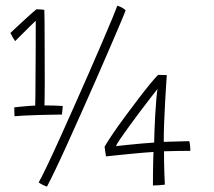

<svg xmlns="http://www.w3.org/2000/svg" viewBox="-20 -666 774 693"><path d="M140.5 -285.5Q153.5 -285.5 174.5 -285Q195.5 -284.5 206.5 -283.5Q206 -277.5 205.2 -268Q204.5 -258.5 203.5 -252.5Q193 -252.5 169 -252Q145 -251.5 117 -250.8Q89 -250 65.5 -248.8Q42 -247.5 32.5 -246.5Q32 -252.5 31.8 -261.8Q31.5 -271 31.5 -278.5Q38.5 -279.5 54.5 -281Q70.5 -282.5 86.2 -283.8Q102 -285 107 -285Q107.5 -291.5 107.8 -321.8Q108 -352 108.2 -393.2Q108.5 -434.5 108.8 -476.5Q109 -518.5 109 -550Q109 -581.5 109 -591Q105.5 -588 90 -572.8Q74.5 -557.5 58 -541Q41.5 -524.5 34.5 -517.5Q31 -522.5 26.2 -530.8Q21.5 -539 17.5 -547Q21.5 -551 39 -567.2Q56.5 -583.5 77.2 -602.5Q98 -621.5 111.5 -632.5Q117 -632.5 125.8 -632Q134.5 -631.5 140 -630.5Q140.5 -627.5 140.8 -589Q141 -550.5 141.2 -491.8Q141.5 -433 141.5 -368Q141.5 -343.5 141.2 -322.5Q141 -301.5 140.5 -285.5ZM403.5 -645.5Q421.5 -640 433.5 -629Q429 -616.5 413.5 -579.8Q398 -543 375.5 -491Q353 -439 326.8 -379Q300.5 -319 273.2 -258Q246 -197 221.5 -143Q197 -89 178 -49.5Q159 -10 149.5 7.5Q143 5.5 133.5 0.8Q124 -4 119.5 -7.5Q129 -23.5 148.2 -63.8Q167.5 -104 192.5 -159.2Q217.5 -214.5 245.2 -276.8Q273 -339 299.8 -400.2Q326.5 -461.5 349 -513.8Q371.5 -566 386 -601.2Q400.5 -636.5 403.5 -645.5ZM667 -121.5Q653 -121.5 623.8 -121.2Q594.5 -121 572 -120Q572 -77.5 573.2 -42Q574.5 -6.5 575 0.5Q568.5 1.5 553.8 2.5Q539 3.5 532 3.5Q532 -16.5 532.2 -41.2Q532.5 -66 533 -87.2Q533.5 -108.5 534 -117.5Q502 -115.5 465.5 -112Q429 -108.5 400.2 -105.5Q371.5 -102.5 362.5 -101.5Q361.5 -108 360 -118Q358.5 -128 357.5 -136.5Q367 -153.5 386.5 -182.2Q406 -211 430.8 -244.5Q455.5 -278 479.8 -309.8Q504 -341.5 523.2 -364.8Q542.5 -388 550.5 -395.5Q555.5 -395.5 566.2 -395.5Q577 -395.5 582 -395Q581.5 -387.5 579.8 -361.2Q578 -335 576 -298.8Q574 -262.5 572.5 -224Q571 -185.5 571 -154Q586 -154.5 606.5 -155Q627 -155.5 643.5 -156Q660 -156.5 663 -156.5Q664.5 -153 665.8 -142.2Q667 -131.5 667 -121.5ZM548.5 -345Q539 -333 521.5 -310.5Q504 -288 483.8 -261Q463.5 -234 444.8 -208.2Q426 -182.5 413.2 -163.5Q400.5 -144.5 398.5 -138.5Q409 -140 434.8 -142.5Q460.5 -145 489.2 -147.8Q518 -150.5 536.5 -151.5Q536.5 -165 537.5 -192.2Q538.5 -219.5 540.2 -250.5Q542 -281.5 544.2 -307.8Q546.5 -334 548.5 -345Z"/></svg>

Font: Grandstander Thin
Style: Regular
Weight: 100
Designer: Tyler Finck
Foundry: Etcetera Type Co
Version: Version 1.200; ttfautohint (v1.8.3)